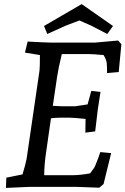

<svg xmlns="http://www.w3.org/2000/svg" viewBox="-20 -913 613 938"><path d="M226 -705H445L557 -715L573 -697L560 -561L503 -556Q503 -588 501.5 -604.5Q500 -621 486 -644Q434 -649 408 -649H282Q265 -579 259 -538L238 -396Q270 -394 279 -394H349L408 -403L426 -469L471 -464Q461 -400 458 -380L445 -271L397 -265L398 -332Q341 -338 322 -338H271Q254 -338 229 -335L205 -167Q196 -107 196 -57H334Q370 -57 420 -66Q442 -94 445 -103Q464 -149 470 -170L523 -165L486 -14L465 4Q375 0 355 0H123L9 5L11 -45L90 -61Q105 -111 110 -137L173 -568Q175 -585 175 -644L102 -656L115 -710Q206 -705 226 -705ZM379 -893 532 -786 504 -747 425 -788 368 -813Q359 -810 344 -804Q329 -798 318 -794Q307 -790 302 -788L211 -747L195 -786Z"/></svg>

Font: Andada
Style: Italic
Weight: 400
Italic angle: -8.29999°
Designer: Carolina Giovagnoli
Foundry: Carolina Giovagnoli
Version: Version 1.003